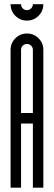

<svg xmlns="http://www.w3.org/2000/svg" viewBox="-20 -873 251 893"><path d="M181.6 -853.4Q181.6 -821.7 159.3 -799.5Q137 -777.2 105.4 -777.2Q73.7 -777.2 51.4 -799.5Q29.2 -821.7 29.2 -853.4H77.9Q77.9 -841.7 85.8 -833.8Q93.7 -825.9 105.4 -825.9Q116.6 -825.9 124.7 -834Q132.9 -842.1 132.9 -853.4ZM132.9 -641Q132.9 -652.6 124.7 -660.6Q116.6 -668.5 105.4 -668.5Q93.7 -668.5 85.8 -660.6Q77.9 -652.6 77.9 -641V-347.4H132.9ZM181.6 0H132.9V-298.6H77.9V0H29.2Q29.2 0 29.2 -641Q29.2 -672.6 51.4 -694.9Q73.7 -717.2 105.4 -717.2Q137 -717.2 159.3 -694.9Q181.6 -672.6 181.6 -641Z"/></svg>

Font: Marapfhont
Style: Book
Weight: 400
Version: Version 0.15